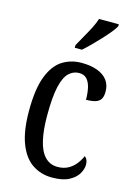

<svg xmlns="http://www.w3.org/2000/svg" viewBox="-118 -829 633 901"><g transform="rotate(15 198.5 -378.0)"><path d="M227 10Q173 10 131 -18Q89 -46 65.5 -107Q42 -168 42 -265Q42 -372 66 -433.5Q90 -495 131 -520.5Q172 -546 223 -546Q268 -546 300 -534Q332 -522 349 -499.5Q366 -477 366 -444Q366 -421 358 -408Q350 -395 332.5 -389.5Q315 -384 287 -384Q287 -415 281.5 -440.5Q276 -466 262.5 -481.5Q249 -497 224 -497Q196 -497 174.5 -476.5Q153 -456 141.5 -406Q130 -356 130 -266Q130 -195 141.5 -145.5Q153 -96 177.5 -70.5Q202 -45 239 -45Q268 -45 289.5 -56.5Q311 -68 326 -87Q341 -106 350 -127Q358 -121 362 -112Q366 -103 366 -89Q366 -68 352.5 -45Q339 -22 308.5 -6Q278 10 227 10ZM173 -619Q187 -645 201.5 -670Q216 -695 228.5 -719.5Q241 -744 248 -766H344V-756Q337 -743 321.5 -724Q306 -705 286.5 -684Q267 -663 246.5 -642.5Q226 -622 208 -606H173Z"/></g></svg>

Font: Noto Serif Khmer ExtraCondensed
Style: Regular
Weight: 400
Width: 2
Designer: Danh Hong and the Monotype Design Team
Foundry: Monotype Imaging Inc.
Version: Version 2.004